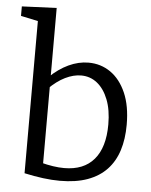

<svg xmlns="http://www.w3.org/2000/svg" viewBox="-55 -817 688 872"><g transform="rotate(5 289.5 -381.5)"><path d="M250 9Q214.3 9 173.8 3.8Q133.3 -1.3 88 -11.3V-725.3L103.7 -701.7L9.7 -721.7V-765L168 -771.7V-442.7L157.3 -455Q198.7 -495 243.7 -516Q288.7 -537 334 -537Q390.3 -537 434.7 -506.2Q479 -475.3 505 -416.2Q531 -357 531 -271Q531 -205.7 514.5 -153.8Q498 -102 463.8 -65.8Q429.7 -29.7 376.7 -10.3Q323.7 9 250 9ZM264.7 -50.3Q354 -50.3 400.8 -105.3Q447.7 -160.3 447.7 -265Q447.7 -331.3 429.2 -378.3Q410.7 -425.3 379 -450.7Q347.3 -476 305.7 -476Q271 -476 233.3 -457.7Q195.7 -439.3 157.7 -401.3L168 -430.3V-44L157 -66.3Q217.7 -50.3 264.7 -50.3Z"/></g></svg>

Font: Bitter Thin
Style: Regular
Weight: 100
Designer: Sol Matas, and Bitter project Authors
Foundry: Sol Matas
Version: Version 2.002